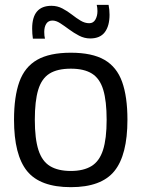

<svg xmlns="http://www.w3.org/2000/svg" viewBox="-20 -764 585 794"><path d="M38 -269Q38 -364 60 -425.5Q82 -487 133.5 -516.5Q185 -546 273 -546Q361 -546 412 -516.5Q463 -487 485 -425.5Q507 -364 507 -269Q507 -123 453 -56.5Q399 10 273 10Q146 10 92 -56.5Q38 -123 38 -269ZM124 -269Q124 -190 139 -143.5Q154 -97 187 -77Q220 -57 273 -57Q325 -57 358 -77Q391 -97 406 -143.5Q421 -190 421 -269Q421 -346 407 -392.5Q393 -439 360.5 -459.5Q328 -480 273 -480Q217 -480 184.5 -459.5Q152 -439 138 -392.5Q124 -346 124 -269ZM116 -604Q113 -624 113 -646Q113 -740 193 -740Q217 -740 238 -729Q259 -718 277.5 -703.5Q296 -689 313.5 -678.5Q331 -668 349 -668Q366 -668 374.5 -683Q383 -698 383 -718Q383 -732 380 -744H429Q433 -724 433 -703Q433 -657 413.5 -631Q394 -605 353 -605Q329 -605 307 -616.5Q285 -628 265.5 -642.5Q246 -657 229 -668Q212 -679 197 -679Q180 -679 171.5 -666Q163 -653 163 -632Q163 -615 166 -604Z"/></svg>

Font: Georama
Style: Regular
Weight: 400
Designer: Jean-Baptiste Levee
Foundry: Production Type
Version: Version 1.000